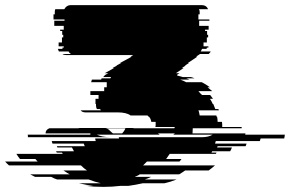

<svg xmlns="http://www.w3.org/2000/svg" viewBox="-176 -720 1133 750"><path d="M782 -194H937Q936 -192 936 -189Q936 -186 935 -184Q935 -181 934 -179H842L839 -169H667L664 -159H787Q786 -157 785.5 -154Q785 -151 783 -149H674L672 -144H730Q729 -140 727 -136.5Q725 -133 723 -129H653L650 -124H670L667 -119H487Q483 -114 480 -109Q477 -104 473 -99H533Q529 -93 525 -89H398L383 -74H664Q658 -69 652 -64Q646 -59 639 -54H547Q542 -50 536 -46.5Q530 -43 524 -39H370Q366 -36 360.5 -33.5Q355 -31 350 -29H414Q408 -26 402 -23.5Q396 -21 390 -19H514Q492 -10 466 -4H381Q368 -1 354 1.5Q340 4 326 6H295Q279 8 262 9Q245 10 228 10Q209 10 191.5 9Q174 8 158 6H188Q173 4 159.5 1.5Q146 -1 133 -4H218Q193 -10 170 -19H47Q41 -21 35 -23.5Q29 -26 24 -29H-39Q-44 -31 -48.5 -34Q-53 -37 -58 -39H96Q89 -43 83.5 -46.5Q78 -50 72 -54H164Q152 -62 140 -74H-141Q-150 -82 -156 -89H-29L-38 -99H-98Q-102 -104 -105.5 -109Q-109 -114 -112 -119H69L66 -124H46L43 -129H113Q111 -133 109 -136.5Q107 -140 105 -144H48Q46 -148 46 -149H155L151 -159H29L26 -169H198Q196 -175 196 -179H289Q288 -181 288 -184H612Q638 -184 655 -194H501Q503 -196 504.5 -197Q506 -198 508 -199H440Q442 -198 444 -197Q446 -196 447 -194H202Q211 -190 224 -187Q237 -184 258 -184H-67Q-67 -186 -67 -189Q-67 -192 -68 -194H177V-199H2Q2 -213 17 -219H130Q132 -220 137 -220H338Q345 -220 348 -219H505L507 -224H431Q432 -227 432 -230.5Q432 -234 432 -237V-244H415Q413 -257 406 -264H405L400 -269H334Q318 -281 283 -281H158Q145 -281 139 -289H218L215 -294H203Q199 -299 199 -308V-314H197V-334H209V-349H177V-364H231V-379H241V-399H180L183 -409H219L221 -414H255L258 -419H227Q230 -422 232.5 -425Q235 -428 238 -429L247 -434H233L269 -454H263L281 -464H279L297 -474H293L330 -494L339 -499H334L345 -505H82Q73 -505 68 -509H102Q95 -512 92 -519H54Q52 -523 50 -529H68V-534H73V-539H53V-554H66V-574H71V-584H67V-599H59V-604H73V-619H36V-639H76V-644H33V-664H38V-673Q38 -681 40 -684H75Q84 -700 100 -700H612Q630 -700 637 -684H601Q604 -680 604 -673V-664H599V-644H642V-639H602V-619H639V-604H625V-599H633V-584H637V-574H632V-554H619V-539H638V-534H632Q632 -533 631.5 -532Q631 -531 631 -529H613Q612 -525 608 -519H647Q646 -516 643.5 -513.5Q641 -511 639 -509H605Q603 -508 601 -506L590 -499H595L588 -494L558 -474H562L547 -464H549L534 -454H541L511 -434H525L516 -428V-425L538 -419H569Q573 -418 576.5 -417Q580 -416 584 -414H551Q554 -413 557.5 -412Q561 -411 564 -409H528Q540 -405 551 -399H612Q628 -391 644 -379H635L653 -364H599Q602 -360 605.5 -356.5Q609 -353 613 -349H645L656 -334H644Q651 -324 655 -314H657Q662 -303 665 -294H677L679 -289H599Q601 -285 602 -279.5Q603 -274 604 -269H669Q670 -267 670 -264H672Q673 -260 673.5 -254.5Q674 -249 674 -244H691Q692 -240 692 -234.5Q692 -229 692 -224H768V-219H577Q577 -214 576.5 -209Q576 -204 576 -199H783Q782 -197 782 -194ZM265 -199H301Q310 -208 314 -219H236Q244 -218 249 -213.5Q254 -209 259 -204Z"/></svg>

Font: Rubik Glitch
Style: Regular
Weight: 400
Designer: Hubert and Fischer, NaN
Foundry: Hubert and Fischer, NaN
Version: Version 2.200